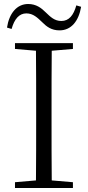

<svg xmlns="http://www.w3.org/2000/svg" viewBox="-20 -941 440 961"><path d="M15 -803 38 -796C52 -846 76 -874 112 -874C146 -874 168 -852 191 -830C213 -808 237 -789 278 -789C336 -789 374 -835 386 -907L362 -914C348 -864 325 -836 287 -836C253 -836 233 -856 209 -879C187 -901 161 -921 121 -921C64 -921 26 -874 15 -803ZM55 -696 160 -687C161 -590 161 -490 161 -390V-335C161 -235 161 -136 160 -38L55 -29V0H345V-29L239 -38C238 -137 238 -235 238 -335V-390C238 -490 238 -590 239 -687L345 -696V-725H55Z"/></svg>

Font: Noto Serif HK Light
Style: Regular
Weight: 300
Designer: Ryoko NISHIZUKA 西塚涼子 (kana & ideographs); Frank Grießhammer (Latin, Greek & Cyrillic); Wenlong ZHANG 张文龙 (bopomofo); San
Foundry: Adobe
Version: Version 2.001;hotconv 1.1.0;makeotfexe 2.6.0